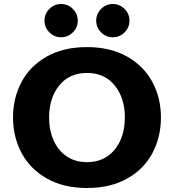

<svg xmlns="http://www.w3.org/2000/svg" viewBox="-20 -926 868 958"><path d="M45 0ZM45 -340Q45 -437 87.5 -517Q130 -597 213.5 -644Q297 -691 414 -691Q531 -691 614.5 -643.5Q698 -596 740.5 -516.5Q783 -437 783 -340Q783 -242 740.5 -162Q698 -82 614.5 -35Q531 12 414 12Q297 12 213.5 -35.5Q130 -83 87.5 -163Q45 -243 45 -340ZM603 -340Q603 -437 552.5 -499.5Q502 -562 414 -562Q326 -562 275.5 -499.5Q225 -437 225 -340Q225 -276 247.5 -225.5Q270 -175 312.5 -146Q355 -117 414 -117Q473 -117 515.5 -146Q558 -175 580.5 -225.5Q603 -276 603 -340ZM202 -823Q202 -857 226.5 -881.5Q251 -906 285 -906Q319 -906 343.5 -881.5Q368 -857 368 -823Q368 -789 343.5 -764.5Q319 -740 285 -740Q251 -740 226.5 -764.5Q202 -789 202 -823ZM460 -823Q460 -857 484.5 -881.5Q509 -906 543 -906Q577 -906 601.5 -881.5Q626 -857 626 -823Q626 -789 601.5 -764.5Q577 -740 543 -740Q509 -740 484.5 -764.5Q460 -789 460 -823Z"/></svg>

Font: Martel Sans Black
Style: Regular
Weight: 900
Designer: Dan Reynolds and Mathieu Réguer
Foundry: Dan Reynolds and Mathieu Réguer
Version: Version 1.002; ttfautohint (v1.1) -l 5 -r 5 -G 72 -x 0 -D la